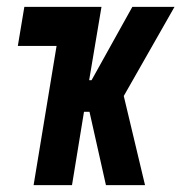

<svg xmlns="http://www.w3.org/2000/svg" viewBox="-20 -540 540 560"><path d="M289 0 241 -214H225L190 0H78L145 -406H32L51 -520H276L240 -306H247L366 -520H489L341 -260L403 0Z"/></svg>

Font: Iosevka Heavy
Style: Italic
Weight: 900
Italic angle: -9°
Monospace: yes
Designer: Belleve Invis
Foundry: Belleve Invis
Version: Version 32.5.0; ttfautohint (v1.8.4)